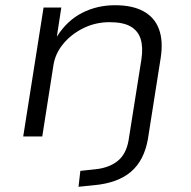

<svg xmlns="http://www.w3.org/2000/svg" viewBox="-20 -523 733 736"><path d="M281 193 288 132 344 126Q397 121 430.5 94.5Q464 68 473 14L522 -295Q529 -341 519.5 -372.5Q510 -404 481.5 -421Q453 -438 400 -438Q346 -438 299.5 -415Q253 -392 222.5 -355Q192 -318 185 -274L142 0H69L147 -494H215L198 -383L199 -384Q237 -444 294.5 -473.5Q352 -503 421 -503Q488 -503 530.5 -479.5Q573 -456 589.5 -411Q606 -366 596 -301L547 10Q540 50 524 81.5Q508 113 482.5 135Q457 157 421 170Q385 183 340 187Z"/></svg>

Font: Nunito Sans 7pt SemiExpanded Light
Style: Italic
Weight: 300
Width: 6
Italic angle: -9°
Designer: Vernon Adams
Foundry: Vernon Adams
Version: Version 3.101;gftools[0.9.27]